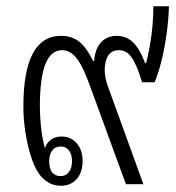

<svg xmlns="http://www.w3.org/2000/svg" viewBox="-20 -591 566 616"><path d="M175 5Q152 5 133.5 -6.5Q115 -18 102 -38Q88 -60 77.5 -95Q67 -130 61 -170Q55 -210 55 -249Q55 -476 176 -476Q211 -476 234.5 -457Q258 -438 279 -395H282Q285 -435 304.5 -455.5Q324 -476 354 -476Q385 -476 406.5 -455.5Q428 -435 446 -388L449 -389Q460 -433 466 -479Q472 -525 472 -571H522Q521 -531 515 -486Q509 -441 499 -399.5Q489 -358 476 -327H436Q418 -386 401.5 -408Q385 -430 361 -430Q328 -430 319 -393Q310 -356 328 -309L440 0H384L271 -309Q248 -375 227 -402.5Q206 -430 179 -430Q108 -430 108 -252Q108 -217 112 -180.5Q116 -144 124 -116Q138 -153 178 -153Q207 -153 226 -131.5Q245 -110 245 -75Q245 -38 226 -16.5Q207 5 175 5ZM175 -26Q191 -26 201 -39Q211 -52 211 -74Q211 -95 201.5 -108Q192 -121 175 -121Q157 -121 147.5 -108Q138 -95 138 -74Q138 -26 175 -26Z"/></svg>

Font: Noto Sans Thai Looped UI Narrow Light
Style: Regular
Weight: 300
Width: 4
Designer: Cadson Demak Team
Foundry: Cadson Demak Co., Ltd.
Version: Version 1.000